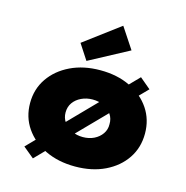

<svg xmlns="http://www.w3.org/2000/svg" viewBox="-120 -932 1037 1072"><g transform="rotate(15 398.0 -396.0)"><path d="M165 27 102 -25 631 -567 694 -514ZM403 10Q306 10 231 -26Q156 -62 113 -124.5Q70 -187 70 -268Q70 -349 113 -411.5Q156 -474 231 -510Q306 -546 403 -546Q501 -546 575.5 -510Q650 -474 692 -411.5Q734 -349 734 -268Q734 -187 692 -124.5Q650 -62 575.5 -26Q501 10 403 10ZM403 -160Q439 -160 467.5 -174Q496 -188 513 -212.5Q530 -237 529 -268Q530 -300 513 -325Q496 -350 467.5 -363.5Q439 -377 403 -377Q368 -377 338.5 -363Q309 -349 292 -325Q275 -301 275 -268Q275 -237 292 -212.5Q309 -188 338.5 -174Q368 -160 403 -160ZM313 -576 255 -665 461 -819 541 -698Z"/></g></svg>

Font: Lexend Exa Black
Style: Regular
Weight: 900
Designer: Bonnie Shaver-Troup, Thomas Jockin
Foundry: Lexend
Version: Version 1.007